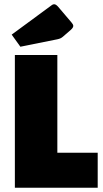

<svg xmlns="http://www.w3.org/2000/svg" viewBox="-20 -884 485 904"><path d="M50 0V-625H250V-165H440V0ZM76 -664 35 -721 224 -860Q229 -864 235 -864Q243 -864 253 -853L316 -779Q325 -769 325 -762Q325 -754 314 -744L276 -711Q270 -706 264.5 -703.5Q259 -701 250 -699Z"/></svg>

Font: Changa ExtraBold
Style: Regular
Weight: 800
Designer: Eduardo Rodriguez Tunni
Foundry: Eduardo Rodriguez Tunni
Version: Version 3.002; ttfautohint (v1.8.2)